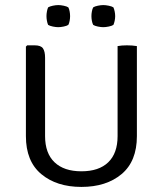

<svg xmlns="http://www.w3.org/2000/svg" viewBox="-20 -724 640 756"><path d="M519 -188Q519 -89 458.8 -38.5Q398.5 12 300.5 12Q203 12 142.5 -38.5Q82 -89 82 -188V-540.5L87 -545.5H116.5Q141 -545.5 149.2 -533.5Q157.5 -521.5 157.5 -496.5V-188Q157.5 -120.5 194.8 -85Q232 -49.5 300.5 -49.5Q369.5 -49.5 406.2 -85Q443 -120.5 443 -188V-542.5Q450.5 -544 460.2 -544.8Q470 -545.5 479.5 -545.5Q489.5 -545.5 500 -544.8Q510.5 -544 519 -542.5ZM163 -660.5Q163 -669.5 164.8 -679Q166.5 -688.5 169.5 -695Q176 -699 188 -701.5Q200 -704 209.5 -704Q218.5 -704 230.8 -701.5Q243 -699 249 -695Q252.5 -688.5 254.2 -679Q256 -669.5 256 -660.5Q256 -651.5 254.2 -642Q252.5 -632.5 249 -626Q243 -622 230.8 -619.5Q218.5 -617 209.5 -617Q200 -617 188 -619.5Q176 -622 169.5 -626Q166.5 -632.5 164.8 -642Q163 -651.5 163 -660.5ZM340 -660.5Q340 -669.5 341.8 -679Q343.5 -688.5 347 -695Q353 -699 365.2 -701.5Q377.5 -704 386.5 -704Q396 -704 408.2 -701.5Q420.5 -699 426.5 -695Q429.5 -688.5 431.5 -679Q433.5 -669.5 433.5 -660.5Q433.5 -651.5 431.5 -642Q429.5 -632.5 426.5 -626Q420.5 -622 408.2 -619.5Q396 -617 386.5 -617Q377.5 -617 365.2 -619.5Q353 -622 347 -626Q343.5 -632.5 341.8 -642Q340 -651.5 340 -660.5Z"/></svg>

Font: Signika SC
Style: Regular
Weight: 300
Designer: Anna Giedryś
Foundry: Anna Giedryś
Version: Version 2.000